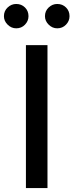

<svg xmlns="http://www.w3.org/2000/svg" viewBox="-52 -957 374 977"><path d="M189.6 -727.3V0H79.9V-727.3ZM30.5 -812.9Q5.7 -812.9 -13.1 -831.5Q-32 -850.1 -32 -874.6Q-32 -901.3 -13.1 -919Q5.7 -936.8 30.5 -936.8Q57.2 -936.8 75.1 -919Q93 -901.3 93 -874.6Q93 -850.1 75.1 -831.5Q57.2 -812.9 30.5 -812.9ZM239.3 -812.9Q214.5 -812.9 195.7 -831.5Q176.8 -850.1 176.8 -874.6Q176.8 -901.3 195.7 -919Q214.5 -936.8 239.3 -936.8Q266 -936.8 283.9 -919Q301.8 -901.3 301.8 -874.6Q301.8 -850.1 283.9 -831.5Q266 -812.9 239.3 -812.9Z"/></svg>

Font: InterMG Medium
Style: Regular
Weight: 500
Designer: Rasmus Andersson
Foundry: rsms
Version: Version 3.019;December 26, 2023;FontCreator 15.0.0.2955 64-b